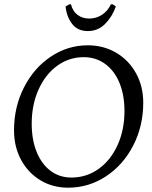

<svg xmlns="http://www.w3.org/2000/svg" viewBox="-20 -858 705 890"><path d="M45 -254Q45 -362 91 -452.5Q137 -543 215.5 -595.5Q294 -648 387 -648Q460 -648 518.5 -613.5Q577 -579 610.5 -518.5Q644 -458 644 -382Q644 -274 597.5 -183.5Q551 -93 471 -40.5Q391 12 296 12Q224 12 167 -22.5Q110 -57 77.5 -117.5Q45 -178 45 -254ZM557 -343Q557 -418 533.5 -474.5Q510 -531 467 -562Q424 -593 368 -593Q300 -593 245 -553Q190 -513 158.5 -442.5Q127 -372 127 -285Q127 -210 150 -153.5Q173 -97 214.5 -66Q256 -35 311 -35Q381 -35 437 -75Q493 -115 525 -185.5Q557 -256 557 -343ZM494 -838H503L517 -828Q500 -780 467 -747Q434 -714 387 -714Q340 -714 314.5 -747Q289 -780 284 -828L301 -838H309Q317 -806 339.5 -789Q362 -772 394 -772Q425 -772 452 -789Q479 -806 494 -838Z"/></svg>

Font: Alegreya SC
Style: Italic
Weight: 400
Italic angle: -7°
Designer: Juan Pablo del Peral
Foundry: Huerta Tipografica
Version: Version 2.007; ttfautohint (v1.6)